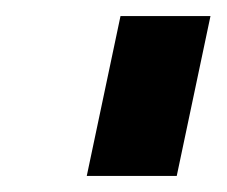

<svg xmlns="http://www.w3.org/2000/svg" viewBox="-20 -719 282 239"><path d="M130 -699H242L200 -500H88Z"/></svg>

Font: Prompt Semibold
Style: Italic
Weight: 600
Italic angle: -12°
Designer: Katatrad Team
Foundry: CadsonDemak
Version: Version 1.000